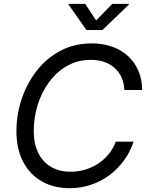

<svg xmlns="http://www.w3.org/2000/svg" viewBox="-20 -962 768 992"><path d="M340.8 10.3Q256.8 10.3 194.8 -25.6Q132.8 -61.5 98.9 -127.4Q64.9 -193.4 64.9 -284.2Q64.9 -370.6 92.3 -451.7Q119.6 -532.7 170.4 -597.4Q221.2 -662.1 293 -700Q364.7 -737.8 454.1 -737.8Q510.7 -737.8 557.9 -721.4Q605 -705.1 639.9 -673.8Q674.8 -642.6 694.3 -598.1Q713.9 -553.7 714.4 -497.1H622.6Q620.6 -534.7 607.2 -563.5Q593.8 -592.3 570.8 -612.3Q547.9 -632.3 517.1 -642.6Q486.3 -652.8 450.7 -652.8Q381.3 -652.8 326.7 -621.6Q272 -590.3 233.4 -537.6Q194.8 -484.9 174.6 -419.4Q154.3 -354 154.3 -286.1Q154.3 -218.3 178.2 -170.9Q202.1 -123.5 244.9 -99.1Q287.6 -74.7 344.2 -74.7Q382.3 -74.7 418 -85Q453.6 -95.2 484.6 -115Q515.6 -134.8 539.8 -163.6Q564 -192.4 578.1 -230H670.4Q651.4 -174.3 618.4 -130.1Q585.4 -85.9 541.7 -54.4Q498 -22.9 447 -6.3Q396 10.3 340.8 10.3ZM420.4 -941.9 476.6 -856.4 560.1 -941.9H647L646 -938.5L509.3 -807.1H426.3L334 -938.5L335 -941.9Z"/></svg>

Font: Inter 18pt
Style: Italic
Weight: 400
Italic angle: -9.3988°
Designer: Rasmus Andersson
Foundry: rsms
Version: Version 4.001;git-66647c0bb